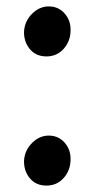

<svg xmlns="http://www.w3.org/2000/svg" viewBox="-20 -563 290 599"><path d="M132 -140Q163 -140 182.5 -117Q202 -94 200 -62Q199 -30 178 -7Q157 16 125 16Q92 16 73 -7Q54 -30 55 -62Q57 -94 80 -117Q103 -140 132 -140ZM132 -543Q163 -543 182.5 -520Q202 -497 200 -465Q199 -433 178 -410Q157 -387 125 -387Q92 -387 73 -410Q54 -433 55 -465Q57 -497 80 -520Q103 -543 132 -543Z"/></svg>

Font: Lora
Style: Italic
Weight: 400
Italic angle: -3°
Designer: Olga Karpushina, Alexei Vanyashin (Cyrillic)
Foundry: Cyreal
Version: Version 3.008